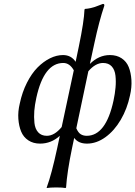

<svg xmlns="http://www.w3.org/2000/svg" viewBox="-20 -718 686 973"><path d="M217.3 -29.8Q255.9 -29.8 292.5 -74.2L354 -361.8Q333 -398.9 300.8 -398.9Q202.6 -398.9 164.1 -222.2Q156.2 -186 153.8 -156.2Q151.4 -125 154.5 -95Q157.7 -64.9 173.6 -47.4Q189.5 -29.8 217.3 -29.8ZM502 -398.9Q463.9 -398.9 427.7 -356.9L366.7 -67.9Q376.5 -45.4 389.4 -37.6Q402.3 -29.8 419.4 -29.8Q516.6 -29.8 555.2 -208Q563 -244.6 565.4 -273.9Q568.4 -304.2 565.2 -334.2Q562 -364.3 546.1 -381.6Q530.3 -398.9 502 -398.9ZM379.4 -481.9Q406.2 -610.8 408.2 -669.9L411.1 -672.9Q425.3 -673.8 439.2 -677Q453.1 -680.2 460.9 -682.9Q468.8 -685.5 482.2 -690.9Q495.6 -696.3 501.5 -698.2Q510.7 -698.2 508.3 -688Q482.4 -611.3 458.5 -500L435.5 -394Q480.5 -439 537.1 -439Q571.8 -439 596.4 -422.6Q621.1 -406.2 632.3 -378.2Q643.6 -350.1 646 -312.7Q648.4 -275.4 638.7 -233.9Q624.5 -166.5 592 -111.1Q559.6 -55.7 514.4 -22.9Q469.2 9.8 420.9 9.8Q377 9.8 356 -19L345.2 32.2Q319.8 154.3 314.9 231.9L312 234.9Q298.8 231.9 264.6 231.9Q249 231.9 237.1 232.7Q225.1 233.4 220.7 234.4L216.8 234.9V231.9Q241.2 166 270 32.2L283.2 -29.8Q239.3 9.8 183.1 9.8Q148.4 9.8 123.5 -6.8Q98.6 -23.4 87.2 -51.3Q75.7 -79.1 73 -115.7Q70.3 -152.3 80.1 -192.9Q92.3 -251 116.5 -298.6Q140.6 -346.2 170.4 -376.2Q200.2 -406.2 233.4 -422.6Q266.6 -439 299.3 -439Q340.8 -439 363.3 -404.8Z"/></svg>

Font: Linux Biolinum G
Style: Italic
Weight: 400
Italic angle: -12°
Designer: Philipp H. Poll
Foundry: Philipp H. Poll
Version: Version 0.5.1